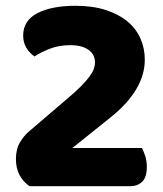

<svg xmlns="http://www.w3.org/2000/svg" viewBox="-20 -643 562 663"><path d="M60 -520Q60 -572 109 -597.5Q158 -623 241 -623Q300 -623 345 -608.5Q390 -594 420 -569Q450 -544 465 -510Q480 -476 480 -437Q480 -332 361 -237L230 -132H470Q476 -121 481.5 -104Q487 -87 487 -67Q487 -31 471 -15.5Q455 0 429 0H82Q60 -15 47.5 -38.5Q35 -62 35 -94Q35 -128 49 -151.5Q63 -175 80 -189L218 -307Q244 -329 261 -346.5Q278 -364 288.5 -378Q299 -392 303.5 -404Q308 -416 308 -427Q308 -455 285.5 -471Q263 -487 223 -487Q183 -487 151.5 -474.5Q120 -462 99 -448Q82 -460 71 -478Q60 -496 60 -520Z"/></svg>

Font: Baloo 2 ExtraBold
Style: Regular
Weight: 800
Designer: Sarang Kulkarni and Ek Type
Foundry: Ek Type
Version: Version 1.640;hotconv 1.0.111;makeotfexe 2.5.65597; ttfautoh